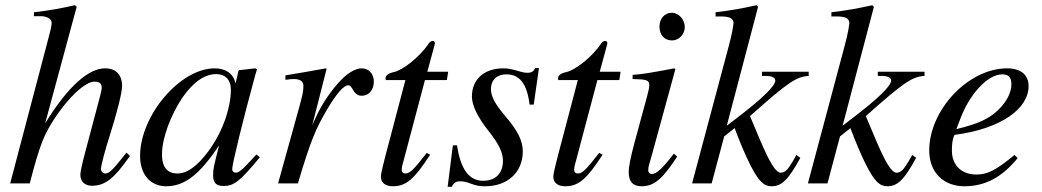

<svg xmlns="http://www.w3.org/2000/svg" viewBox="-20 -703 3995 736"><path d="M465 -118C411 -50 399 -38 383 -38C374 -38 367 -46 367 -56C367 -67 383 -129 400 -181C430 -275 448 -349 448 -374C448 -411 429 -441 383 -441C321 -441 243 -376 153 -230L274 -677L267 -683C209 -670 170 -663 110 -656V-641H137C155 -641 178 -633 178 -616C178 -602 173 -585 165 -554L19 0H94C134 -154 150 -189 190 -250C242 -329 306 -390 342 -390C365 -390 370 -380 370 -365C370 -361 367 -348 363 -332L308 -125C295 -76 288 -45 288 -33C288 -7 305 9 332 9C383 9 417 -18 478 -105Z M865 -361C865 -290 835 -204 788 -136C758 -93 711 -38 661 -38C625 -38 601 -57 601 -112C601 -175 636 -264 678 -327C720 -388 764 -419 809 -419C844 -419 865 -396 865 -361ZM963 -111 936 -82C906 -49 893 -41 884 -41C876 -41 870 -47 870 -54C870 -74 912 -246 959 -417C962 -427 963 -429 965 -438L958 -441L897 -434L894 -431L883 -383C875 -420 846 -441 803 -441C670 -441 517 -260 517 -105C517 -29 561 11 617 11C687 11 745 -33 820 -146C799 -64 797 -56 797 -31C797 -2 809 10 837 10C877 10 901 -9 976 -100Z M1177 -223 1232 -439 1229 -441C1157 -428 1146 -426 1074 -414V-397C1089 -399 1097 -400 1105 -400C1125 -400 1143 -395 1143 -374C1143 -353 1141 -344 1127 -292L1046 0H1122C1172 -168 1190 -208 1233 -282C1269 -343 1297 -376 1315 -376C1322 -376 1325 -372 1331 -362C1340 -347 1348 -336 1366 -336C1396 -336 1413 -360 1413 -390C1413 -420 1394 -441 1366 -441C1343 -441 1313 -423 1287 -396C1246 -353 1212 -300 1193 -258Z M1698 -428H1618L1646 -531C1647 -533 1647 -538 1647 -538C1647 -543 1644 -546 1638 -546C1634 -546 1628 -543 1624 -537C1588 -483 1523 -434 1491 -427C1467 -422 1458 -413 1458 -402C1458 -402 1458 -399 1459 -396H1534L1456 -100C1448 -68 1440 -37 1440 -26C1440 -1 1459 11 1486 11C1538 11 1569 -18 1629 -110L1616 -117C1567 -54 1551 -38 1535 -38C1526 -38 1520 -41 1520 -54C1520 -57 1521 -64 1522 -68L1609 -396H1693Z M2046 -442H2032C2024 -428 2017 -424 2002 -424C1994 -424 1985 -425 1966 -431C1941 -438 1927 -441 1910 -441C1836 -441 1789 -399 1789 -333C1789 -301 1809 -256 1852 -202C1891 -153 1908 -119 1908 -87C1908 -38 1879 -10 1832 -10C1780 -10 1746 -51 1732 -146H1716L1696 13H1712C1719 -3 1730 -8 1741 -8C1752 -8 1766 -7 1785 1C1808 10 1823 11 1840 11C1923 11 1984 -40 1984 -123C1984 -162 1966 -201 1916 -259C1877 -305 1862 -334 1862 -361C1862 -398 1886 -418 1921 -418C1970 -418 2000 -385 2010 -302H2026Z M2359 -428H2279L2307 -531C2308 -533 2308 -538 2308 -538C2308 -543 2305 -546 2299 -546C2295 -546 2289 -543 2285 -537C2249 -483 2184 -434 2152 -427C2128 -422 2119 -413 2119 -402C2119 -402 2119 -399 2120 -396H2195L2117 -100C2109 -68 2101 -37 2101 -26C2101 -1 2120 11 2147 11C2199 11 2230 -18 2290 -110L2277 -117C2228 -54 2212 -38 2196 -38C2187 -38 2181 -41 2181 -54C2181 -57 2182 -64 2183 -68L2270 -396H2354Z M2563 -114C2520 -57 2496 -36 2479 -36C2471 -36 2465 -41 2465 -51C2465 -65 2470 -78 2475 -95L2569 -438L2565 -441C2464 -422 2444 -419 2405 -416V-400C2459 -399 2469 -396 2469 -376C2469 -368 2465 -350 2460 -332L2412 -155C2397 -99 2390 -64 2390 -44C2390 -7 2406 11 2439 11C2489 11 2521 -19 2576 -103ZM2605 -599C2605 -628 2582 -654 2555 -654C2528 -654 2508 -632 2508 -601C2508 -569 2527 -548 2556 -548C2582 -548 2605 -571 2605 -599Z M3080 -428H2901V-412H2915C2940 -412 2952 -405 2952 -394C2952 -374 2903 -326 2809 -254L2766 -221L2886 -677L2880 -683C2821 -670 2782 -663 2723 -656V-640H2741C2775 -640 2790 -634 2792 -616C2790 -599 2787 -576 2774 -528L2633 0H2708L2756 -180L2796 -212C2812 -168 2838 -106 2856 -71C2888 -8 2908 11 2937 11C2977 11 3002 -14 3048 -98L3033 -109C3028 -100 3023 -91 3018 -83C3000 -52 2988 -41 2973 -41C2954 -41 2931 -78 2892 -170L2855 -258C3002 -389 3033 -409 3080 -412Z M3524 -428H3345V-412H3359C3384 -412 3396 -405 3396 -394C3396 -374 3347 -326 3253 -254L3210 -221L3330 -677L3324 -683C3265 -670 3226 -663 3167 -656V-640H3185C3219 -640 3234 -634 3236 -616C3234 -599 3231 -576 3218 -528L3077 0H3152L3200 -180L3240 -212C3256 -168 3282 -106 3300 -71C3332 -8 3352 11 3381 11C3421 11 3446 -14 3492 -98L3477 -109C3472 -100 3467 -91 3462 -83C3444 -52 3432 -41 3417 -41C3398 -41 3375 -78 3336 -170L3299 -258C3446 -389 3477 -409 3524 -412Z M3663 -252C3697 -341 3765 -418 3822 -418C3850 -418 3857 -403 3857 -379C3857 -348 3838 -312 3807 -282C3770 -247 3732 -229 3646 -208ZM3869 -109C3797 -50 3766 -34 3722 -34C3666 -34 3629 -70 3629 -125C3629 -140 3629 -166 3639 -186C3818 -209 3923 -287 3923 -373C3923 -415 3894 -441 3841 -441C3691 -441 3542 -281 3542 -126C3542 -43 3596 11 3677 11C3760 11 3824 -27 3881 -97Z"/></svg>

Font: XITS
Style: Italic
Weight: 400
Italic angle: -16.33°
Designer: MicroPress Inc., with final additions and corrections provided by Coen Hoffman, Elsevier (retired)
Version: Version 1.302